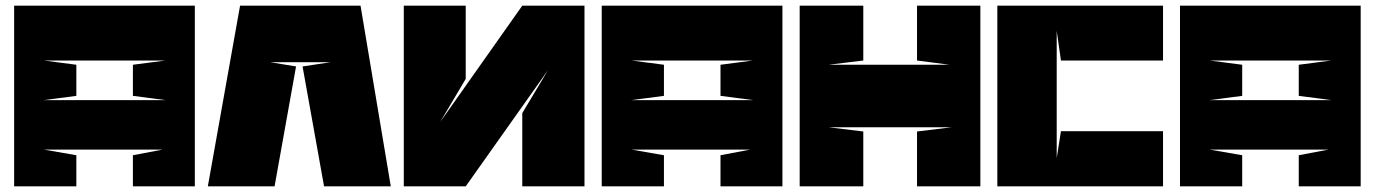

<svg xmlns="http://www.w3.org/2000/svg" viewBox="-20 -659 4863 679"><path d="M250 -430V-320L135 -305H565L450 -320V-430L565 -445H135ZM669 -639V0H450V-110L555 -130H135L250 -110V0H30V-639Z M936 -439 1027 -424 951 0H715L829 -639H1255L1362 0H1126L1050 -424L1149 -439H936Z M1537 -228 1827 -639H2047V0H1827V-259L1918 -411L1627 0H1408V-639H1627V-380Z M2328 -430V-320L2213 -305H2643L2528 -320V-430L2643 -445H2213ZM2747 -639V0H2528V-110L2633 -130H2213L2328 -110V0H2108V-639Z M2808 -639H3033V-445L2910 -430H3338L3223 -445V-639H3447V0H3223V-194L3346 -209H2910L3033 -194V0H2808V-639Z M3717 -550V-100L3732 -195H4093V0H3507V-639H4093V-445H3732L3717 -550Z M4373 -430V-320L4258 -305H4688L4573 -320V-430L4688 -445H4258ZM4792 -639V0H4573V-110L4678 -130H4258L4373 -110V0H4153V-639Z"/></svg>

Font: Banana Brick
Style: Regular
Weight: 400
Designer: artmaker
Foundry: artmaker
Version: Version 4.000 2011 initial release